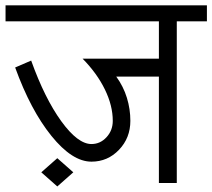

<svg xmlns="http://www.w3.org/2000/svg" viewBox="-33 -670 777 703"><path d="M176.8 12.7 118.2 -39.1 176.8 -90.8 235.4 -39.1ZM301.8 -78.1Q231.4 -78.1 155.3 -172.4Q79.1 -266.6 22.5 -422.9L81.1 -448.2Q130.9 -309.6 191.4 -226.1Q252 -142.6 301.8 -142.6Q334 -142.6 356.9 -167.5Q379.9 -192.4 379.9 -227.5Q379.9 -283.2 351.1 -342.3Q322.3 -401.4 269.5 -455.1H548.8V-591.8H-12.7V-650.4H724.6V-591.8H614.3V0H548.8V-389.6H392.6Q418.9 -353.5 431.6 -312Q444.3 -270.5 444.3 -227.5Q444.3 -165 402.8 -121.6Q361.3 -78.1 301.8 -78.1Z"/></svg>

Font: Lohit Devanagari
Style: Regular
Weight: 400
Version: 2.95.4